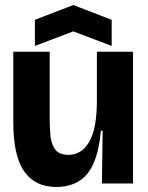

<svg xmlns="http://www.w3.org/2000/svg" viewBox="-20 -731 589 765"><path d="M204 14Q120 14 76.5 -48Q33 -110 33 -243V-525H178V-254Q178 -223 181 -190.5Q184 -158 199.5 -136Q215 -114 253 -114Q305 -114 335.5 -166Q366 -218 366 -330V-525H510V-245V0H386L389 -210H382Q371 -90 327.5 -38Q284 14 204 14ZM119 -548V-652L272 -711L425 -652V-548L272 -606Z"/></svg>

Font: Bricolage Grotesque 48pt Bricolage Grotesque 48pt Regular
Style: Bold
Weight: 700
Designer: Mathieu Triay
Foundry: Atelier Triay
Version: Version 1.000; ttfautohint (v1.8.4.7-5d5b);gftools[0.9.32]